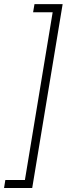

<svg xmlns="http://www.w3.org/2000/svg" viewBox="-22 -791 360 949"><path d="M-2 138.2 4.4 98.6H101.1L238.3 -730.5H141.6L148.4 -770.5H287.6L137.2 138.2Z"/></svg>

Font: Inter 18pt ExtraLight
Style: Italic
Weight: 250
Italic angle: -9.3988°
Designer: Rasmus Andersson
Foundry: rsms
Version: Version 4.001;git-66647c0bb